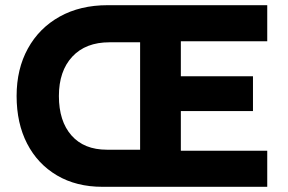

<svg xmlns="http://www.w3.org/2000/svg" viewBox="-20 -720 1111 740"><path d="M375 0Q274 0 199.5 -44Q125 -88 84.5 -166.5Q44 -245 44 -350Q44 -454 87.5 -533Q131 -612 210 -656Q289 -700 395 -700H1010V-561H677V-426H955V-292H677V-139H1010V0ZM207 -350Q207 -253 255.5 -198Q304 -143 392 -143H520V-557H402Q310 -557 258.5 -501.5Q207 -446 207 -350Z"/></svg>

Font: Readex Pro bold
Style: Bold
Weight: 700
Designer: Bonnie Shaver-Troup, Thomas Jockin
Foundry: Lexend
Version: Version 1.200; ttfautohint (v1.8.3)